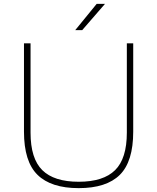

<svg xmlns="http://www.w3.org/2000/svg" viewBox="-20 -964 813 993"><path d="M387 9Q244 9 174 -59.8Q104 -128.5 104 -283V-740H138V-278Q138 -144 198.8 -84Q259.5 -24 387 -24Q514.5 -24 575.2 -84Q636 -144 636 -278V-740H669V-283Q669 -128.5 599.8 -59.8Q530.5 9 387 9ZM369 -808 480 -944H523L405 -808Z"/></svg>

Font: Encode Sans Expanded Expanded Thin
Style: Regular
Weight: 100
Width: 7
Designer: Multiple Designers
Foundry: Impallari Type
Version: Version 3.000; ttfautohint (v1.8.3) -l 8 -r 50 -G 200 -x 14 